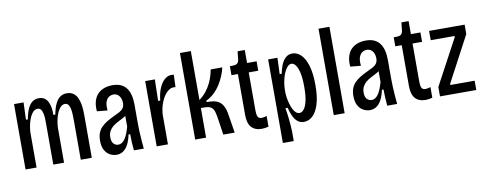

<svg xmlns="http://www.w3.org/2000/svg" viewBox="-68 -1039 3862 1527"><g transform="rotate(-10 1862.5 -275.5)"><path d="M60 0V-358V-528H137L132 -389H147Q157 -443 173 -476.5Q189 -510 211 -525Q233 -540 262 -540Q291 -540 309 -526.5Q327 -513 337 -490.5Q347 -468 350.5 -441.5Q354 -415 353 -389H369Q379 -443 395.5 -476Q412 -509 434.5 -524.5Q457 -540 487 -540Q519 -540 540 -525Q561 -510 572 -486Q583 -462 588 -434.5Q593 -407 594 -382Q595 -357 595 -341V0H506V-317Q506 -340 505 -365Q504 -390 500 -411Q496 -432 486 -445.5Q476 -459 458 -459Q434 -459 415 -433.5Q396 -408 384.5 -367.5Q373 -327 371 -283V0H284V-317Q284 -340 283.5 -365Q283 -390 278.5 -411.5Q274 -433 264.5 -446Q255 -459 237 -459Q212 -459 193 -433Q174 -407 162.5 -366.5Q151 -326 149 -283V0Z M795 11Q768 11 742 -2.5Q716 -16 699.5 -45.5Q683 -75 683 -123Q683 -158 693 -184Q703 -210 722 -229.5Q741 -249 767.5 -265Q794 -281 826 -296Q852 -308 872 -318.5Q892 -329 903.5 -345Q915 -361 915 -387Q915 -407 908 -425Q901 -443 886.5 -454.5Q872 -466 850 -466Q834 -466 817 -456.5Q800 -447 789.5 -421.5Q779 -396 784 -349L699 -357Q695 -405 705.5 -440Q716 -475 738 -497Q760 -519 790 -529.5Q820 -540 856 -540Q895 -540 922.5 -528Q950 -516 968 -492Q986 -468 994.5 -434Q1003 -400 1003 -356V-205Q1003 -178 1004.5 -141Q1006 -104 1009 -66.5Q1012 -29 1015 0H935Q932 -33 930 -66.5Q928 -100 928 -132H915Q905 -84 888 -52Q871 -20 847.5 -4.5Q824 11 795 11ZM822 -66Q838 -66 851.5 -75Q865 -84 876.5 -101Q888 -118 897.5 -142Q907 -166 915 -195V-304L945 -316Q938 -299 922 -287Q906 -275 886 -264.5Q866 -254 845.5 -243.5Q825 -233 807.5 -218.5Q790 -204 779 -183.5Q768 -163 768 -134Q768 -100 783.5 -83Q799 -66 822 -66Z M1119 0V-326V-527H1197L1193 -354H1210Q1216 -412 1233.5 -453Q1251 -494 1276.5 -516.5Q1302 -539 1331 -539Q1337 -539 1342 -539Q1347 -539 1352 -537L1348 -437Q1345 -439 1340.5 -439Q1336 -439 1332 -439Q1305 -439 1278.5 -413.5Q1252 -388 1233.5 -344Q1215 -300 1210 -245V0Z M1430 0V-699H1518V-304Q1551 -328 1574.5 -358Q1598 -388 1613.5 -420Q1629 -452 1637 -480.5Q1645 -509 1648 -528H1742Q1735 -496 1720.5 -461Q1706 -426 1685 -393Q1664 -360 1635.5 -333Q1607 -306 1571 -289V-278Q1601 -278 1626 -274Q1651 -270 1670.5 -257.5Q1690 -245 1704 -219Q1718 -193 1725 -149L1749 0H1657L1640 -115Q1634 -161 1626 -188Q1618 -215 1600 -227Q1582 -239 1544 -239H1518V0Z M1968 8Q1940 8 1919 0Q1898 -8 1883.5 -24.5Q1869 -41 1862 -65.5Q1855 -90 1855 -125V-454H1803V-527H1824Q1851 -527 1862.5 -536.5Q1874 -546 1877 -568L1884 -633H1942V-528H2019V-452H1942V-143Q1942 -112 1949.5 -95Q1957 -78 1982 -78Q1988 -78 1998.5 -80Q2009 -82 2022 -86V0Q2006 4 1993 6Q1980 8 1968 8Z M2112 148V-252V-527H2187L2182 -396H2198Q2205 -430 2217.5 -463Q2230 -496 2252.5 -518Q2275 -540 2309 -540Q2347 -540 2378.5 -509.5Q2410 -479 2428.5 -417Q2447 -355 2447 -261Q2447 -165 2427.5 -104.5Q2408 -44 2376.5 -16Q2345 12 2307 12Q2277 12 2256 -5.5Q2235 -23 2221 -53Q2207 -83 2198 -121H2180Q2187 -82 2191 -45.5Q2195 -9 2197.5 22Q2200 53 2200 73V148ZM2285 -64Q2303 -64 2319.5 -83.5Q2336 -103 2346.5 -146.5Q2357 -190 2357 -263Q2357 -335 2346.5 -378.5Q2336 -422 2320.5 -441.5Q2305 -461 2288 -461Q2270 -461 2254 -443Q2238 -425 2226 -395.5Q2214 -366 2207.5 -331Q2201 -296 2201 -263V-249Q2201 -228 2204.5 -204Q2208 -180 2215 -155Q2222 -130 2231.5 -109.5Q2241 -89 2254.5 -76.5Q2268 -64 2285 -64Z M2549 0V-698H2637V0Z M2841 11Q2814 11 2788 -2.5Q2762 -16 2745.5 -45.5Q2729 -75 2729 -123Q2729 -158 2739 -184Q2749 -210 2768 -229.5Q2787 -249 2813.5 -265Q2840 -281 2872 -296Q2898 -308 2918 -318.5Q2938 -329 2949.5 -345Q2961 -361 2961 -387Q2961 -407 2954 -425Q2947 -443 2932.5 -454.5Q2918 -466 2896 -466Q2880 -466 2863 -456.5Q2846 -447 2835.5 -421.5Q2825 -396 2830 -349L2745 -357Q2741 -405 2751.5 -440Q2762 -475 2784 -497Q2806 -519 2836 -529.5Q2866 -540 2902 -540Q2941 -540 2968.5 -528Q2996 -516 3014 -492Q3032 -468 3040.5 -434Q3049 -400 3049 -356V-205Q3049 -178 3050.5 -141Q3052 -104 3055 -66.5Q3058 -29 3061 0H2981Q2978 -33 2976 -66.5Q2974 -100 2974 -132H2961Q2951 -84 2934 -52Q2917 -20 2893.5 -4.5Q2870 11 2841 11ZM2868 -66Q2884 -66 2897.5 -75Q2911 -84 2922.5 -101Q2934 -118 2943.5 -142Q2953 -166 2961 -195V-304L2991 -316Q2984 -299 2968 -287Q2952 -275 2932 -264.5Q2912 -254 2891.5 -243.5Q2871 -233 2853.5 -218.5Q2836 -204 2825 -183.5Q2814 -163 2814 -134Q2814 -100 2829.5 -83Q2845 -66 2868 -66Z M3291 8Q3263 8 3242 0Q3221 -8 3206.5 -24.5Q3192 -41 3185 -65.5Q3178 -90 3178 -125V-454H3126V-527H3147Q3174 -527 3185.5 -536.5Q3197 -546 3200 -568L3207 -633H3265V-528H3342V-452H3265V-143Q3265 -112 3272.5 -95Q3280 -78 3305 -78Q3311 -78 3321.5 -80Q3332 -82 3345 -86V0Q3329 4 3316 6Q3303 8 3291 8Z M3407 0V-76L3604 -443V-453H3412V-528H3699V-452L3504 -85V-75H3700V0Z"/></g></svg>

Font: Bricolage Grotesque Condensed
Style: Regular
Weight: 400
Width: 3
Designer: Mathieu Triay
Foundry: Atelier Triay
Version: Version 1.000;gftools[0.9.30]